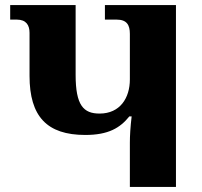

<svg xmlns="http://www.w3.org/2000/svg" viewBox="-20 -734 793 754"><path d="M490 0H671V-714H392V-657H438C478 -657 490 -636 490 -601V-422C490 -350 452 -288 371 -288C308 -288 277 -320 277 -440V-714H20V-657H46C83 -657 96 -635 96 -605V-436C96 -277 164 -204 315 -204C406 -204 452 -232 488 -277H497C492 -235 490 -201 490 -174Z"/></svg>

Font: Noto Serif Georgian Extra
Style: Regular
Weight: 800
Designer: Monotype Design Team
Foundry: Monotype Imaging Inc.
Version: Version 1.901